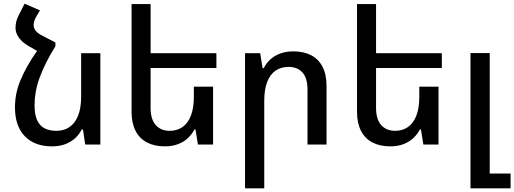

<svg xmlns="http://www.w3.org/2000/svg" viewBox="-20 -782 2783 1039"><path d="M185 -513 280 -552V-532Q250 -484 229 -441.5Q208 -399 194 -360.5Q180 -322 173.5 -285.5Q167 -249 167 -213Q167 -162 181 -131.5Q195 -101 221.5 -87.5Q248 -74 285 -74Q326 -74 356 -94.5Q386 -115 402.5 -156Q419 -197 419 -258V-494H523V0H441L429 -81H422Q410 -56 387.5 -35Q365 -14 333.5 -2Q302 10 262 10Q167 10 114 -45Q61 -100 61 -201Q61 -236 67.5 -271Q74 -306 89 -343.5Q104 -381 127.5 -423Q151 -465 185 -513ZM280 -552 185 -504 133 -534Q100 -553 82 -578.5Q64 -604 64 -631Q64 -650 68.5 -667Q73 -684 82 -701L113 -762L196 -726L174 -688Q168 -677 165 -666.5Q162 -656 162 -647Q162 -629 173.5 -615Q185 -601 209 -589Z M1133 -313V0H1051L1038 -81H1032Q1019 -56 997 -35Q975 -14 943.5 -2Q912 10 872 10Q816 10 775.5 -11Q735 -32 713.5 -74Q692 -116 692 -177V-760H795V-198Q795 -136 823 -105Q851 -74 898 -74Q938 -74 967.5 -94.5Q997 -115 1013 -156Q1029 -197 1029 -258V-313ZM742 -494H1151V-414H742Z M1306 237V-494H1388L1401 -413H1407Q1420 -439 1442 -459.5Q1464 -480 1495.5 -492Q1527 -504 1567 -504Q1624 -504 1664 -483Q1704 -462 1725.5 -420.5Q1747 -379 1747 -317V0H1644V-297Q1644 -360 1616.5 -390Q1589 -420 1541 -420Q1501 -420 1471.5 -400Q1442 -380 1426 -339Q1410 -298 1410 -237V237Z M2353 -313V0H2271L2258 -81H2252Q2239 -56 2217 -35Q2195 -14 2163.5 -2Q2132 10 2092 10Q2036 10 1995.5 -11Q1955 -32 1933.5 -74Q1912 -116 1912 -177V-760H2015V-198Q2015 -136 2043 -105Q2071 -74 2118 -74Q2158 -74 2187.5 -94.5Q2217 -115 2233 -156Q2249 -197 2249 -258V-313ZM1962 -494H2371V-414H1962Z M2526 237V-495H2630V157H2743V237Z"/></svg>

Font: Noto Sans Armenian Medium
Style: Regular
Weight: 500
Designer: Monotype Design Team
Foundry: Monotype Imaging Inc.
Version: Version 2.007